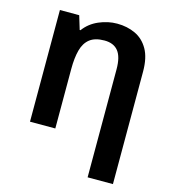

<svg xmlns="http://www.w3.org/2000/svg" viewBox="-133 -817 1040 1159"><g transform="rotate(15 387.0 -237.0)"><path d="M455.6 -708Q518.6 -708 569.6 -684.1Q620.6 -660.2 650.6 -607.7Q680.7 -555.2 680.7 -468.3V234.4H522.5V-440.9Q522.5 -518.1 493.9 -554Q465.3 -589.8 407.7 -589.8Q349.1 -589.8 316.4 -564.2Q283.7 -538.6 270.8 -490Q257.8 -441.4 257.8 -372.1V0H99.6V-697.8H220.2L246.1 -612.3H251Q286.1 -659.7 342 -683.8Q397.9 -708 455.6 -708Z"/></g></svg>

Font: Lunasima
Style: Bold
Weight: 700
Designer: The DocRepair Project, Monotype Design Team
Foundry: Google
Version: Version 2.009